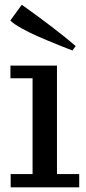

<svg xmlns="http://www.w3.org/2000/svg" viewBox="-20 -806 368 826"><path d="M25.9 0V-57.1H120.1V-469.2H24.9V-523.9H225.1V-57.1H320.8V0ZM291.5 -588.9Q287.1 -590.8 281.2 -593Q275.4 -595.2 267.6 -598.1Q257.8 -602.1 235.6 -610.8Q213.4 -619.6 187.3 -630.6Q161.1 -641.6 138.7 -651.4Q105.5 -666 71.8 -684.8Q38.1 -703.6 24.4 -717.8L73.7 -785.6Q145 -734.9 203.1 -690.4Q261.2 -646 305.7 -607.9Z"/></svg>

Font: Trocchi
Style: Regular
Weight: 400
Designer: Vernon Adams
Foundry: Vernon Adams
Version: Version 1.101; ttfautohint (v1.8.4.7-5d5b);gftools[0.9.27]